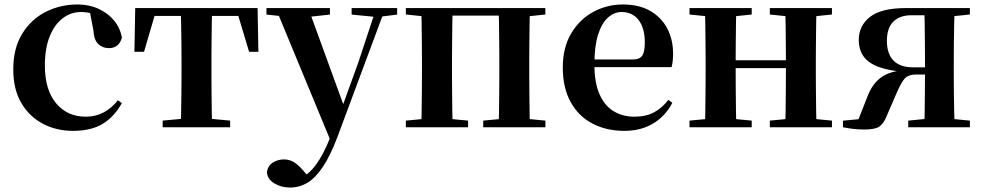

<svg xmlns="http://www.w3.org/2000/svg" viewBox="-20 -572 4417 863"><path d="M308.1 16.2Q233.1 16.2 172.2 -16Q111.3 -48.3 75.4 -109.8Q39.6 -171.4 39.6 -259.7Q39.6 -354.7 79.5 -419.9Q119.4 -485 185.1 -518.5Q250.9 -551.9 329 -551.9Q380.5 -551.9 422.8 -532.5Q465.2 -513.2 492.8 -479.5Q520.4 -445.8 528 -402.4Q514.4 -355.6 469.4 -355.6Q441.9 -355.6 422.1 -373.6Q402.4 -391.6 399.6 -436.8L381.8 -530.1L449.7 -486.3Q420.8 -503.2 396.1 -510.6Q371.4 -518 344.6 -518Q298.2 -518 261.2 -489.4Q224.1 -460.7 202.9 -407.1Q181.7 -353.5 181.7 -277.6Q181.7 -168.4 232 -108Q282.4 -47.5 365.2 -47.5Q409.5 -47.5 445.8 -66.7Q482.2 -85.9 509.9 -121.4L527.8 -108.4Q492.1 -45.4 440.3 -14.6Q388.5 16.2 308.1 16.2Z M584.2 -339.1 587.8 -535.7H1137.8L1141.4 -339.1H1099.7L1041.1 -534.2L1107 -500.4H618.6L684.5 -534.2L627.4 -339.1ZM711.1 0V-29.9L822.7 -40.2H903.6L1014.5 -29.9V0ZM792.2 0Q793.2 -25.5 794.1 -67.4Q794.9 -109.4 795.4 -154.7Q795.9 -200 795.9 -234.8V-301.2Q795.9 -335.7 795.4 -381Q794.9 -426.4 794.1 -468.7Q793.2 -511 792.2 -535.7H933.4Q932.4 -511 931.9 -468.7Q931.4 -426.4 930.9 -381Q930.4 -335.7 930.4 -301.2V-234.8Q930.4 -200 930.9 -154.7Q931.4 -109.4 931.9 -67.4Q932.4 -25.5 933.4 0Z M1283.5 271Q1244.5 271 1213.2 252.3Q1181.8 233.6 1179.6 201.1Q1184.8 171.7 1207.3 158.1Q1229.8 144.5 1256.1 144.5Q1282.6 144.5 1303.5 158.4Q1324.4 172.4 1342.6 194L1372.7 229.9L1337.6 252.4L1318.4 235.4Q1366.2 214.9 1399.7 169.1Q1433.3 123.3 1464 46.7L1494.1 -25.6L1503 -49.7L1590.1 -289.9L1671.4 -535.7H1712.3L1497 42.9Q1465.1 127.2 1431.7 177.4Q1398.2 227.6 1362 249.3Q1325.7 271 1283.5 271ZM1470.7 72.2 1219.1 -535.7H1365.5L1525.1 -97.3L1531.1 -86.2ZM1177.7 -506.5V-535.7H1463V-506.5L1364.7 -495.8H1278.6ZM1560.5 -506.5V-535.7H1765.1V-506.5L1683.4 -496.1H1665.8Z M1872.9 0Q1874.6 -25.5 1875.1 -67.4Q1875.6 -109.4 1876.1 -154.7Q1876.6 -200 1876.6 -234.8V-301.2Q1876.6 -335.7 1876.1 -381Q1875.6 -426.4 1875.1 -468.7Q1874.6 -511 1872.9 -535.7H2014.6Q2013.6 -511 2013.1 -468.7Q2012.6 -426.4 2012.1 -381Q2011.6 -335.7 2011.6 -301.2V-234.8Q2011.6 -200 2012.1 -154.7Q2012.6 -109.4 2013.1 -67.4Q2013.6 -25.5 2014.6 0ZM2221.4 0Q2222.4 -25.5 2222.9 -67.4Q2223.4 -109.4 2223.9 -154.7Q2224.4 -200 2224.4 -234.8V-301.2Q2224.4 -335.7 2223.9 -381Q2223.4 -426.4 2222.9 -468.7Q2222.4 -511 2221.4 -535.7H2361.9Q2360.9 -511 2360.4 -468.7Q2359.9 -426.4 2359.4 -381Q2358.9 -335.7 2358.9 -301.2V-234.8Q2358.9 -200 2359.4 -154.7Q2359.9 -109.4 2360.4 -67.4Q2360.9 -25.5 2361.9 0ZM1804.2 0V-29.9L1914 -40.2H1975.6L2084 -29.9V0ZM2152 0V-29.9L2261.5 -40.2H2324.1L2431.5 -29.9V0ZM1804.2 -506.8V-535.7H1943.9V-495.5H1914ZM2292.4 -495.5V-535.7H2431.3V-506.8L2324.1 -495.5ZM1943.9 -501.8V-535.7H2292.4V-501.8Z M2786.2 16.2Q2705.8 16.2 2643.2 -16.5Q2580.6 -49.1 2545.1 -113Q2509.6 -176.9 2509.6 -268.8Q2509.6 -358.8 2547.6 -422.2Q2585.5 -485.7 2647.2 -518.8Q2708.9 -551.9 2779.4 -551.9Q2853.1 -551.9 2903.5 -522.5Q2953.8 -493.1 2979.6 -443.2Q3005.4 -393.3 3005.4 -330.9Q3005.4 -296.1 2998.7 -270.2H2568.1V-304.6H2823.4Q2855.5 -304.6 2866.9 -322.2Q2878.3 -339.8 2878.3 -380.4Q2878.3 -446.3 2850.2 -482.2Q2822.1 -518 2774.1 -518Q2740.7 -518 2712.6 -492.9Q2684.6 -467.8 2668.1 -416Q2651.7 -364.1 2651.7 -282.7Q2651.7 -200.5 2674.9 -148.2Q2698 -95.8 2738.8 -71.7Q2779.5 -47.5 2831.4 -47.5Q2884.4 -47.5 2920.9 -67.7Q2957.3 -87.9 2984.2 -123.2L3002.1 -109.9Q2970.6 -49.8 2915.7 -16.8Q2860.7 16.2 2786.2 16.2Z M3147.9 0Q3149.6 -25.5 3150.1 -67.4Q3150.6 -109.4 3151.1 -154.7Q3151.6 -200 3151.6 -234.8V-301.2Q3151.6 -335.7 3151.1 -381Q3150.6 -426.4 3150.1 -468.7Q3149.6 -511 3147.9 -535.7H3289.6Q3288.6 -511 3288.1 -468.2Q3287.6 -425.4 3287.1 -378.2Q3286.6 -331 3286.6 -291.8V-270.6Q3286.6 -217.9 3287.1 -165Q3287.6 -112.1 3288.1 -68.8Q3288.6 -25.5 3289.6 0ZM3508.6 0Q3510.6 -25.5 3511.1 -68.8Q3511.6 -112.1 3512.1 -165Q3512.6 -217.9 3512.6 -270.6V-291.8Q3512.6 -331 3512.1 -378.2Q3511.6 -425.4 3511.1 -468.2Q3510.6 -511 3508.6 -535.7H3650Q3649 -511 3648.5 -468.7Q3648 -426.4 3647.5 -381Q3647 -335.7 3647 -301.2V-234.8Q3647 -200 3647.5 -154.7Q3648 -109.4 3648.5 -67.4Q3649 -25.5 3650 0ZM3079.2 0V-29.9L3189 -40.2H3250.6L3358.8 -29.9V0ZM3079.2 -506.8V-535.7H3358.8V-506.8L3250.6 -495.5H3189ZM3440.2 0V-29.9L3548.9 -40.2H3611.5L3719.4 -29.9V0ZM3440.2 -506.8V-535.7H3719.4V-506.8L3611.5 -495.5H3548.9ZM3218.9 -265.9V-301H3579.1V-265.9Z M4052 -535.7H4339.4V-506.8L4229.7 -495.5L4199.8 -503.5H4077.4Q4024.7 -503.5 3995.5 -474.9Q3966.4 -446.3 3966.4 -388.3Q3966.4 -330.9 3995.8 -300.1Q4025.2 -269.4 4084.6 -269.4H4199.8V-237H4098Q4060.2 -237 4043.8 -215.8Q4027.5 -194.5 4010.6 -154.9L3965 -49.7Q3952 -16.8 3932.9 -3.3Q3913.9 10.2 3863.8 10.2Q3841.7 10.2 3818.6 7.7Q3795.6 5.2 3768.9 0V-29.6L3905.5 -42.4L3829.1 -11.2L3879.7 -139.9Q3900.8 -195.5 3941.2 -224.7Q3981.6 -253.9 4059 -258.1L4055.5 -247.9Q3978.1 -253.3 3930.5 -270.7Q3883 -288.1 3861.5 -318.6Q3840 -349.1 3840 -392.7Q3840 -456.4 3890.5 -496Q3941.1 -535.7 4052 -535.7ZM4134.7 0Q4135.7 -25.5 4136.2 -67.9Q4136.7 -110.4 4137.2 -158.9Q4137.7 -207.5 4137.7 -248.7V-301.2Q4137.7 -335.7 4137.2 -381Q4136.7 -426.4 4136.2 -468.7Q4135.7 -511 4134.7 -535.7H4270.8Q4269.8 -511 4268.9 -468.7Q4268 -426.4 4267.5 -381Q4267 -335.7 4267 -301.2V-234.8Q4267 -200 4267.5 -154.7Q4268 -109.4 4268.9 -67.4Q4269.8 -25.5 4270.8 0ZM4062.4 0V-29.9L4168.6 -40.2H4232.2L4339.4 -29.9V0Z"/></svg>

Font: Noto Serif KR ExtraLight
Style: Regular
Weight: 200
Designer: Ryoko NISHIZUKA 西塚涼子 (kana & ideographs); Frank Grießhammer (Latin, Greek & Cyrillic); Wenlong ZHANG 张文龙 (bopomofo); San
Foundry: Adobe
Version: Version 2.002-H1;hotconv 1.1.0;makeotfexe 2.6.0